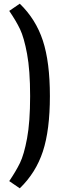

<svg xmlns="http://www.w3.org/2000/svg" viewBox="-20 -787 340 1039"><path d="M30 193 87 232Q174 148 212 32.5Q250 -83 250 -267Q250 -451 212 -567Q174 -683 87 -767L30 -728Q67 -674 88.5 -629Q110 -584 126.5 -495.5Q143 -407 143 -267Q143 -127 126.5 -38.5Q110 50 88 95Q66 140 30 193Z"/></svg>

Font: Voces
Style: Regular
Weight: 400
Designer: Ana Paula Megda, Pablo Ugerman
Foundry: Ana Paula Megda, Pablo Ugerman
Version: Version 1.100